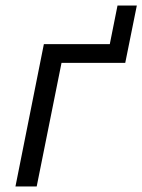

<svg xmlns="http://www.w3.org/2000/svg" viewBox="-20 -676 516 696"><path d="M36 0H113L203 -448H434L476 -656H406L378 -516H139Z"/></svg>

Font: LVC Sans
Style: Italic
Weight: 400
Italic angle: -11.31°
Designer: Mike Abbink, Paul van der Laan, Pieter van Rosmalen
Foundry: Bold Monday
Version: Version 3.0